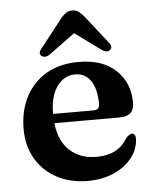

<svg xmlns="http://www.w3.org/2000/svg" viewBox="-52 -746 640 802"><g transform="rotate(-5 268.0 -344.5)"><path d="M500.5 -296.5Q500.5 -240 440 -240H165.5Q174.5 -162.5 218.2 -123.5Q262 -84.5 329.5 -84.5Q420 -84.5 459 -151.5Q475 -168.5 484.5 -168.5Q492.5 -168.5 496.2 -161.2Q500 -154 499.5 -143.5Q497.5 -101.5 469.8 -66Q442 -30.5 394 -9Q346 12.5 284.5 12.5Q211.5 12.5 155.5 -17.2Q99.5 -47 67.5 -100.8Q35.5 -154.5 35.5 -226.5Q35.5 -302.5 66 -361.2Q96.5 -420 153 -453Q209.5 -486 288.5 -486Q389 -486 444.8 -433Q500.5 -380 500.5 -296.5ZM270 -435.5Q223 -435.5 193.2 -394Q163.5 -352.5 163.5 -279H332.5Q358.5 -279 358.5 -302.5Q358.5 -368 334.5 -401.8Q310.5 -435.5 270 -435.5ZM171.5 -527.5Q151.5 -513.5 136 -525Q130.5 -529.5 130.5 -537.2Q130.5 -545 138.5 -554.5L234 -676Q245 -688.5 255.5 -695.5Q266 -702.5 281 -702.5Q295.5 -702.5 305.8 -695.5Q316 -688.5 327 -676L422.5 -554.5Q430.5 -545 430.2 -537.2Q430 -529.5 425 -525Q410 -513.5 389.5 -527.5L280.5 -607.5Z"/></g></svg>

Font: Fraunces 9pt SemiBold
Style: Regular
Weight: 600
Version: Version 1.000;[b76b70a41]